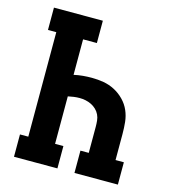

<svg xmlns="http://www.w3.org/2000/svg" viewBox="-109 -825 819 914"><g transform="rotate(15 300.0 -367.5)"><path d="M44 0V-110H85V-625H44V-735H285V-625H217V-450Q239 -455 261 -457Q283 -459 305 -459Q335 -459 363.5 -454Q392 -449 418 -435.5Q444 -422 465 -400.5Q486 -379 497.5 -352.5Q509 -326 512 -297Q515 -268 515 -238V-110H556V0H342V-110H383V-238Q383 -253 381.5 -268.5Q380 -284 373.5 -297.5Q367 -311 356 -321.5Q345 -332 331.5 -338.5Q318 -345 303.5 -348Q289 -351 274 -351Q259 -351 245 -349Q231 -347 217 -344V-110H258V0Z"/></g></svg>

Font: Iosevka Etoile Extrabold
Style: Regular
Weight: 800
Designer: Belleve Invis
Foundry: Belleve Invis
Version: Version 22.1.2; ttfautohint (v1.8.4)